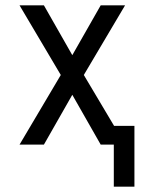

<svg xmlns="http://www.w3.org/2000/svg" viewBox="-20 -540 540 717"><path d="M405 157V0H356L250 -186L144 0H53L207 -260L53 -520H144L250 -334L356 -520H447L293 -260L406 -70H482V157Z"/></svg>

Font: Iosevka MaddieWtf
Style: Regular
Weight: 400
Monospace: yes
Designer: Belleve Invis
Foundry: Belleve Invis
Version: Version 31.3.0; ttfautohint (v1.8.3)